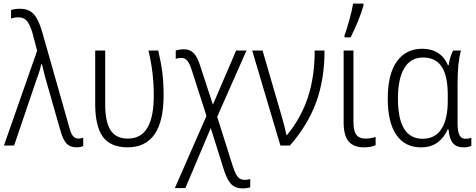

<svg xmlns="http://www.w3.org/2000/svg" viewBox="-20 -815 2667 1075"><path d="M188 -531 161 -633Q147 -678 130.5 -698Q114 -718 83 -718Q61 -718 42 -711V-759Q65 -766 91 -766Q140 -766 167.5 -737.5Q195 -709 216 -637L368 -102Q377 -67 389 -53Q401 -39 419 -39Q431 -39 446 -44V3Q429 10 408 10Q372 10 352 -12Q332 -34 318 -85L243 -347Q234 -382 232 -387Q217 -444 215 -455H211Q202 -414 185 -371L59 0H2Z M513 -228V-532H569V-230Q569 -133 599 -86Q629 -39 696 -39Q769 -39 805 -99Q841 -159 841 -280Q841 -411 811 -532H866Q882 -464 889 -407.5Q896 -351 896 -281Q896 10 693 10Q598 9 556 -49Q514 -107 513 -228Z M1103 -440 1172 -229 1302 -532H1360L1196 -161L1282 111Q1297 158 1311 175Q1325 192 1350 192Q1363 192 1381 188V234Q1359 240 1339 240Q1298 240 1274.5 216Q1251 192 1233 134L1160 -98L1018 238H959L1136 -166L1055 -418Q1043 -457 1029.5 -474Q1016 -491 996 -491Q978 -491 964 -485V-532Q987 -539 1010 -539Q1045 -539 1066 -516Q1087 -493 1103 -440Z M1450 -532 1556 -168Q1576 -99 1584 -59H1587Q1665 -153 1703.5 -269Q1742 -385 1742 -532H1797Q1797 -370 1750 -242Q1703 -114 1603 0H1550L1392 -532Z M1959 -133Q1959 -82 1975 -60.5Q1991 -39 2026 -39Q2054 -39 2083 -48V-2Q2058 10 2017 10Q1961 10 1932.5 -22.5Q1904 -55 1904 -130V-532H1959ZM1909 -617Q1921 -649 1936.5 -705Q1952 -761 1957 -795H2015V-784Q2005 -747 1984.5 -696.5Q1964 -646 1943 -606H1909Z M2151 -263Q2151 -400 2202 -471Q2253 -542 2344 -542Q2396 -542 2432.5 -518.5Q2469 -495 2488 -450H2492Q2498 -495 2517 -532H2561Q2542 -467 2542 -348V-123Q2542 -77 2553 -57.5Q2564 -38 2586 -38Q2606 -38 2619 -44V1Q2603 10 2575 10Q2536 10 2516 -13.5Q2496 -37 2491 -91H2487Q2467 -45 2430 -17.5Q2393 10 2337 10Q2247 10 2199 -60Q2151 -130 2151 -263ZM2487 -249V-284Q2487 -390 2453 -441.5Q2419 -493 2349 -493Q2279 -493 2243.5 -433.5Q2208 -374 2208 -263Q2208 -38 2346 -38Q2417 -38 2452 -93.5Q2487 -149 2487 -249Z"/></svg>

Font: Noto Sans UI NarrowLight
Style: Regular
Weight: 300
Width: 4
Designer: Monotype Design Team
Foundry: Monotype Imaging Inc.
Version: Version 1.001